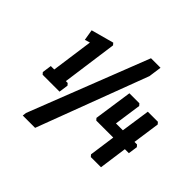

<svg xmlns="http://www.w3.org/2000/svg" viewBox="-241 -1113 1496 1496"><g transform="rotate(45 507.0 -365.0)"><path d="M800 -548 768 -324H844L879 -564H990L1004 -548L972 -324H1000L1014 -308L1003 -231H959L927 0H815L801 -16L831 -231H644L630 -247L676 -564H786ZM136 -613 121 -703 308 -754 322 -738 259 -281H279L293 -265L282 -188H96L82 -204L93 -281H131L179 -626ZM215 114 602 -876H707L692 -769L347 146H211Z"/></g></svg>

Font: Chau Philomene One
Style: Italic
Weight: 400
Designer: Vicente Lamonaca
Foundry: TipoType
Version: Version 1.002